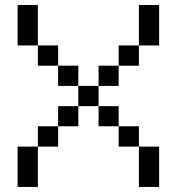

<svg xmlns="http://www.w3.org/2000/svg" viewBox="-20 -740 700 760"><path d="M129.9 0H49.8V-159.7H129.9ZM210 -159.7H129.9V-240.2H210ZM449.7 -240.2H370.1V-319.8H449.7ZM609.9 0H529.8V-159.7H609.9ZM290 -240.2H210V-319.8H290ZM529.8 -159.7H449.7V-240.2H529.8ZM370.1 -319.8H290V-399.9H370.1ZM609.9 -560.1H529.8V-720.2H609.9ZM529.8 -480H449.7V-560.1H529.8ZM449.7 -399.9H370.1V-480H449.7ZM210 -480H129.9V-560.1H210ZM290 -399.9H210V-480H290ZM129.9 -560.1H49.8V-720.2H129.9Z"/></svg>

Font: W95FA
Style: Regular
Weight: 400
Designer: FontsArena.com
Foundry: Alina Sava
Version: Version 1.002;Fontself Maker 3.4.0